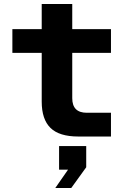

<svg xmlns="http://www.w3.org/2000/svg" viewBox="-20 -684 640 962"><path d="M372 0Q277 0 233 -43Q189 -86 189 -175V-419H42V-538H189V-664H342V-538H536V-419H342V-192Q342 -119 415 -119H536V0ZM257 258 321 166H276V48H412V154L337 258Z"/></svg>

Font: Geist Mono ExtraBold
Style: Regular
Weight: 800
Monospace: yes
Designer: Basement.studio, Andrés Briganti, Mateo Zaragoza
Foundry: Basement.studio, Vercel, Andrés Briganti, Guido Ferreyra, Mateo Zaragoza
Version: Version 1.500; ttfautohint (v1.8.4.7-5d5b)